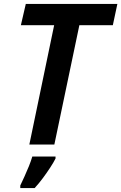

<svg xmlns="http://www.w3.org/2000/svg" viewBox="-20 -734 616 975"><path d="M129 0 255 -606H86L111 -714H576L553 -606H383L256 0ZM83 208Q92 189 104 163Q116 137 127 109.5Q138 82 144 61H262V71Q252 91 235 117Q218 143 198 170Q178 197 156 221H83Z"/></svg>

Font: Noto Sans Display SemiBold
Style: Italic
Weight: 600
Italic angle: -12°
Designer: Monotype Design Team
Foundry: Monotype Imaging Inc.
Version: Version 2.003